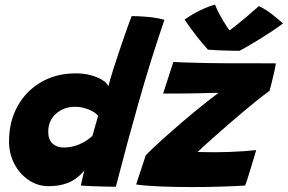

<svg xmlns="http://www.w3.org/2000/svg" viewBox="-20 -792 1226 818"><path d="M324.5 -1.5Q326 -8 328.5 -19.8Q331 -31.5 334 -44Q337 -56.5 339.5 -65Q331.5 -56 319.8 -44.8Q308 -33.5 290.2 -23Q272.5 -12.5 247 -5.8Q221.5 1 186.5 1Q140 1 101.8 -25Q63.5 -51 41 -94.2Q18.5 -137.5 18.5 -189.5Q18.5 -274 54.8 -339.5Q91 -405 155.2 -442.2Q219.5 -479.5 303 -479.5Q338 -479.5 367.2 -471.5Q396.5 -463.5 416.2 -451Q436 -438.5 441.5 -424.5Q449.5 -454.5 460.5 -489.8Q471.5 -525 483.8 -561.2Q496 -597.5 507.2 -630.2Q518.5 -663 527.5 -687.8Q536.5 -712.5 541 -723.5Q573 -723.5 612.2 -719.8Q651.5 -716 680.5 -707.5Q622 -536.5 572.8 -363.2Q523.5 -190 473.5 3.5Q460.5 3.5 431.8 3Q403 2.5 372.8 1.2Q342.5 0 324.5 -1.5ZM252 -163.5Q269 -163.5 285.8 -167Q302.5 -170.5 318.2 -177.2Q334 -184 348.2 -193.2Q362.5 -202.5 374 -213.5Q376.5 -223 379.8 -234.8Q383 -246.5 386.5 -258.2Q390 -270 393 -280.5Q396 -291 398 -298Q390.5 -308.5 374.5 -317.5Q358.5 -326.5 339 -331.8Q319.5 -337 299.5 -337Q252 -337 218.8 -307.8Q185.5 -278.5 185.5 -230.5Q185.5 -197 204 -180.2Q222.5 -163.5 252 -163.5ZM1024 -1.5Q985 1 923.5 3Q862 5 796 5Q729.5 5 666 2.5Q602.5 0 560 -6L601 -130.5Q612.5 -142.5 629.2 -158.5Q646 -174.5 667 -193.5Q688 -212.5 712 -233.5Q736 -254.5 761.2 -276Q786.5 -297.5 812.2 -318.8Q838 -340 863.2 -359.8Q888.5 -379.5 911 -396.5Q901 -396.5 879.2 -396Q857.5 -395.5 831 -394.8Q804.5 -394 777.8 -393.8Q751 -393.5 731 -393.5Q721.5 -393.5 712.2 -393.5Q703 -393.5 695.2 -393.5Q687.5 -393.5 682.2 -393.5Q677 -393.5 675 -393.5L718.5 -528Q735.5 -527 763.8 -526Q792 -525 825.2 -524.2Q858.5 -523.5 891 -523Q923.5 -522.5 949.5 -522.5Q1002.5 -522.5 1059.2 -522.5Q1116 -522.5 1155.5 -522Q1155.5 -518.5 1152 -502.8Q1148.5 -487 1144 -467Q1139.5 -447 1135 -429.8Q1130.5 -412.5 1128.5 -405Q1105.5 -388.5 1077 -365.8Q1048.5 -343 1018 -317.5Q987.5 -292 957.8 -266Q928 -240 901.2 -216.5Q874.5 -193 854 -174.5Q833.5 -156 822 -144.5Q832.5 -144 858.8 -143.8Q885 -143.5 903 -143.5Q932 -143.5 963.2 -144.8Q994.5 -146 1023 -148.2Q1051.5 -150.5 1071.5 -152.5Q1070 -147.5 1063.8 -126.5Q1057.5 -105.5 1049.5 -79Q1041.5 -52.5 1034.5 -30.5Q1027.5 -8.5 1024 -1.5ZM1083 -766Q1096 -760.5 1112.5 -749.8Q1129 -739 1144.5 -726.8Q1160 -714.5 1171.2 -704.8Q1182.5 -695 1185.5 -692Q1164.5 -676 1137.8 -658.2Q1111 -640.5 1084 -624Q1057 -607.5 1034.8 -594.5Q1012.5 -581.5 1000.5 -575.5Q981.5 -575.5 955.8 -576.2Q930 -577 905.8 -578Q881.5 -579 866 -580.5Q841 -608 816.8 -639Q792.5 -670 766.5 -708.5Q780.5 -719 802.8 -732Q825 -745 850.2 -756Q875.5 -767 896 -772.5Q903.5 -753.5 912.8 -735.8Q922 -718 931.5 -702.2Q941 -686.5 948.8 -675.2Q956.5 -664 961.5 -659H953.5Q960 -663.5 980.8 -679.8Q1001.5 -696 1028.8 -719Q1056 -742 1083 -766Z"/></svg>

Font: Grandstander Thin ExtraBold
Style: Italic
Weight: 800
Italic angle: -15°
Version: Version 1.200